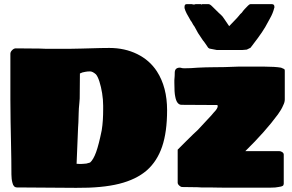

<svg xmlns="http://www.w3.org/2000/svg" viewBox="-20 -904 1407 925"><path d="M347 1 62 -1Q45 -1 40 -23Q35 -41 35 -63Q35 -97 34.5 -134Q34 -171 33 -218Q32 -267 31 -318.5Q30 -370 30 -425V-645Q30 -654 38.5 -662.5Q47 -671 56 -671L172 -670Q183 -669 198 -669Q213 -669 255 -669Q293 -669 322 -669Q351 -669 372 -670L409 -671Q440 -672 464.5 -672.5Q489 -673 507 -673Q581 -673 641 -643.5Q701 -614 736 -560Q785 -484 785 -373Q785 -268 761 -197.5Q737 -127 687 -83Q636 -39 554 -18.5Q472 2 347 1ZM356 -286 349 -115Q354 -114 365 -114Q371 -114 378.5 -114.5Q386 -115 396 -116Q399 -117 401.5 -117.5Q404 -118 407 -119Q408 -120 410.5 -120Q413 -120 414 -121Q430 -135 443 -171Q456 -207 470 -276Q474 -301 475.5 -326Q477 -351 477 -376V-395Q477 -424 472 -455Q467 -486 459 -511Q451 -536 442 -546Q426 -560 414 -560Q401 -560 391 -558Q381 -556 377 -555Q376 -554 365 -550L364 -430Q364 -422 362.5 -410Q361 -398 360 -382L359 -358Q358 -309 356 -286ZM1284 0H1126Q1077 0 1051.5 0Q1026 0 1014 -0.5Q1002 -1 992 -1Q960 -1 949 -1Q938 -1 931 -2L858 -3Q851 -3 843.5 -10Q836 -17 836 -24V-183L878 -225Q895 -242 910.5 -257Q926 -272 933 -278L999 -349Q1001 -352 1004 -355Q1007 -358 1010 -362Q1029 -381 1029 -393Q1029 -398 1025 -398L855 -399Q831 -399 824 -440Q820 -457 820 -505V-518Q821 -527 821.5 -538Q822 -549 822 -558Q824 -564 824 -566L827 -571Q834 -578 845 -578Q853 -578 856 -576L867 -575Q900 -575 933 -578Q954 -579 970 -579.5Q986 -580 998 -580Q1063 -580 1126 -583H1256Q1304 -583 1334 -578L1350 -571Q1351 -568 1351.5 -566.5Q1352 -565 1352 -564V-425Q1352 -412 1345 -398Q1340 -386 1333.5 -375Q1327 -364 1319 -353Q1258 -270 1162 -176H1325Q1333 -176 1340 -171Q1347 -166 1347 -159V-19Q1347 -12 1342 -8.5Q1337 -5 1321 -3Q1309 0 1284 0ZM904 -884Q907 -883 911 -882.5Q915 -882 916 -882Q919 -884 923 -884H948L951 -882L954 -884H985Q992 -884 1004 -871.5Q1016 -859 1034 -842L1045 -832Q1052 -826 1061 -812Q1070 -798 1084 -778Q1098 -793 1109.5 -804.5Q1121 -816 1131 -828Q1134 -832 1137 -835.5Q1140 -839 1145 -843Q1151 -852 1159 -860.5Q1167 -869 1175 -877Q1182 -884 1186 -884H1290Q1302 -884 1302 -871V-868L1301 -865Q1298 -853 1293 -840.5Q1288 -828 1280 -814Q1272 -798 1258 -774Q1244 -750 1221 -719L1187 -674L1169 -665L1146 -663H1025L989 -670L983 -674Q974 -687 968 -696Q962 -705 958 -709L934 -745L917 -776Q910 -785 906.5 -792.5Q903 -800 899 -804Q887 -824 879.5 -838.5Q872 -853 869 -865V-871Q869 -884 879 -884Z"/></svg>

Font: Sigmar
Style: Regular
Weight: 400
Designer: Vernon Adams
Foundry: Vernon Adams
Version: Version 1.000; ttfautohint (v1.8.4.7-5d5b);gftools[0.9.24]